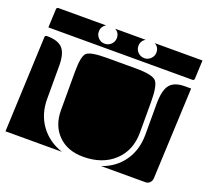

<svg xmlns="http://www.w3.org/2000/svg" viewBox="-109 -764 963 889"><g transform="rotate(20 372.5 -320.0)"><path d="M208 -190V-380Q208 -456 226.5 -473Q245 -490 326 -490H467Q548 -490 567.5 -470Q587 -450 587 -368V-217Q587 -129 529.5 -75.5Q472 -22 377 -22Q300 -22 254 -68Q208 -114 208 -190ZM471 -10Q538 -33 576 -87.5Q614 -142 614 -217V-368Q614 -435 635.5 -462.5Q657 -490 710 -490H740L720 -40Q719 -27 710.5 -18.5Q702 -10 690 -10ZM0 -10 20 -480Q20 -490 30 -490Q85 -490 107.5 -465Q130 -440 130 -380V-217Q130 -142 169.5 -87.5Q209 -33 278 -10ZM22 -530 26 -620Q26 -630 36 -630H270Q248 -617 248 -592Q248 -574 261 -561Q274 -548 292 -548Q311 -548 324 -561Q337 -574 337 -592Q337 -617 315 -630H465Q443 -617 443 -592Q443 -574 456 -561Q469 -548 488 -548Q506 -548 519 -561Q532 -574 532 -592Q532 -617 510 -630H745L741 -540Q741 -530 731 -530Z"/></g></svg>

Font: PrimecolorB
Style: Medium
Weight: 500
Designer: gluk
Foundry: gluk
Version: Version 0.672